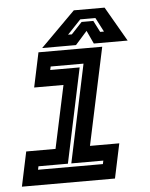

<svg xmlns="http://www.w3.org/2000/svg" viewBox="-51 -741 612 783"><g transform="rotate(-5 255.0 -349.0)"><path d="M7 0 37 -141.5H157L212 -398.5H92L122 -540H383L298 -141.5H418L388 0ZM78.5 -63H344L347 -77H216L301 -478H166.5L163.5 -464H284L202 -77H81.5ZM280.5 -698H406.5L488.5 -556H350L325 -610L277 -556H138.5ZM303.5 -659 248.5 -601H264L308 -648H356L380 -601H395.5L365.5 -659Z"/></g></svg>

Font: Tourney Expanded Regular
Style: Bold Italic
Weight: 700
Width: 7
Italic angle: -12°
Designer: Tyler Finck
Foundry: Etcetera Type Co
Version: Version 1.010; ttfautohint (v1.8.3)